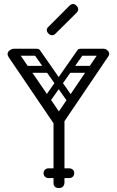

<svg xmlns="http://www.w3.org/2000/svg" viewBox="-20 -945 587 965"><path d="M276 0Q249 0 249 -26Q249 -81 249 -111.5Q249 -142 249 -158.5Q249 -175 249 -187Q249 -199 249 -215.5Q249 -232 249 -262.5Q249 -293 249 -348Q249 -374 276 -374Q304 -374 304 -350V-28Q304 -16 297 -8Q290 0 276 0ZM24 -657Q18 -666 18 -673Q18 -685 31 -694Q42 -700 49 -700Q60 -700 67 -690L276 -385L481 -687Q491 -700 501 -700Q510 -700 516 -695Q529 -686 529 -674Q529 -668 524 -661L273 -290ZM203 -426Q189 -435 199 -449L368 -691Q377 -705 392 -695Q407 -685 398 -671L228 -430Q217 -416 203 -426ZM519 -682Q519 -665 502 -665H386Q367 -665 367 -682Q367 -700 385 -700H501Q519 -700 519 -682ZM463 -596Q463 -579 446 -579H330Q311 -579 311 -596Q311 -614 329 -614H445Q463 -614 463 -596ZM347 -426Q333 -416 322 -430L152 -671Q143 -685 158 -695Q173 -705 182 -691L351 -449Q361 -435 347 -426ZM31 -682Q31 -700 49 -700H165Q183 -700 183 -682Q183 -665 164 -665H48Q31 -665 31 -682ZM87 -596Q87 -614 105 -614H221Q239 -614 239 -596Q239 -579 220 -579H104Q87 -579 87 -596ZM199 -75Q199 -86 206 -92Q213 -99 225 -99H274Q286 -99 293 -93Q300 -86 300 -75Q300 -63 293 -56Q286 -50 274 -50H225Q213 -50 206 -57Q199 -63 199 -75ZM353 -75Q353 -63 346 -57Q339 -50 327 -50H278Q267 -50 259 -56Q252 -63 252 -75Q252 -86 259 -93Q267 -99 278 -99H327Q339 -99 346 -92Q353 -86 353 -75ZM257 -774Q251 -768 242 -768Q232 -768 224 -776Q215 -785 215 -794Q215 -802 222 -809L329 -916Q338 -925 347 -925Q356 -925 365 -916Q373 -908 373 -898Q373 -889 364 -880Z"/></svg>

Font: Nsibidi Libre Uzo
Style: Regular
Weight: 400
Designer: Oluwaseun Badejo
Version: Version 1.021